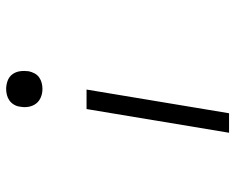

<svg xmlns="http://www.w3.org/2000/svg" viewBox="-92 -486 783 640"><g transform="rotate(-90 300.0 -166.5)"><path d="M323 -417Q308 -417 295 -422.5Q282 -428 274 -438.5Q266 -449 263.5 -463.5Q261 -478 264 -492Q265 -502 270.5 -511.5Q276 -521 284.5 -527Q293 -533 303 -535.5Q313 -538 323 -538Q337 -538 350.5 -533Q364 -528 372 -517Q380 -506 382 -492Q384 -478 382 -463Q380 -453 375 -443.5Q370 -434 361.5 -428Q353 -422 343 -419.5Q333 -417 323 -417ZM177 205 256 -270H321L242 205Z"/></g></svg>

Font: Iosevka Curly Light Extended
Style: Italic
Weight: 300
Width: 7
Italic angle: -9°
Monospace: yes
Designer: Belleve Invis
Foundry: Belleve Invis
Version: Version 11.1.0; ttfautohint (v1.8.3)